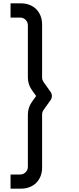

<svg xmlns="http://www.w3.org/2000/svg" viewBox="-20 -911 470 1147"><path d="M105.5 216C180.5 216 231.5 165 231.5 90.5V-227C231.5 -236.5 234.5 -245.5 239.5 -253L282.5 -313.5C292.5 -328 292.5 -347 282.5 -361.5L239.5 -422C234.5 -430 231.5 -438.5 231.5 -448V-765C231.5 -839.5 180.5 -891 105.5 -891H43V-806H100.5C126 -806 146.5 -785.5 146.5 -760V-448C146.5 -421 154.5 -395.5 170.5 -373L196 -337.5L170.5 -302C154.5 -279.5 146.5 -253.5 146.5 -227V85.5C146.5 111 126 131.5 100.5 131.5H43V216Z"/></svg>

Font: Hauora Medium
Style: Regular
Weight: 500
Designer: Wayne Shih
Foundry: WCYS
Version: Version 1.001;hotconv 1.0.109;makeotfexe 2.5.65596